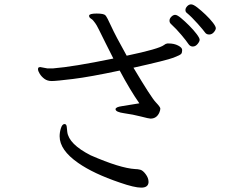

<svg xmlns="http://www.w3.org/2000/svg" viewBox="-20 -816 1040 879"><path d="M834 -758Q858 -738 885 -707.5Q912 -677 918.5 -667.5Q925 -658 937.5 -658Q950 -658 959 -668.5Q968 -679 968 -687Q968 -695 954.5 -712.5Q941 -730 921 -749Q901 -768 883 -782Q865 -796 855 -796Q845 -796 837 -787.5Q829 -779 829 -770.5Q829 -762 834 -758ZM388 -745V-743Q388 -736 396 -731Q404 -726 407.5 -721Q411 -716 416 -710Q421 -704 433 -680Q445 -656 463.5 -618.5Q482 -581 499 -548Q314 -510 224 -503H196L164 -509L159 -508Q154 -507 154 -499Q154 -491 162 -478Q170 -465 183.5 -455Q197 -445 217 -445Q237 -445 314.5 -454.5Q392 -464 528 -493Q576 -403 618 -343L538 -330Q509 -326 509 -316Q509 -303 549 -297.5Q589 -292 625.5 -282.5Q662 -273 669 -273Q698 -273 710 -302Q714 -312 714 -319Q714 -326 693 -348Q672 -370 591 -506Q743 -540 774.5 -552Q806 -564 810 -570Q814 -576 814 -587Q814 -598 795.5 -607.5Q777 -617 753 -617H746Q738 -616 731 -610Q708 -592 560 -561Q508 -654 489 -696Q470 -738 462.5 -746Q455 -754 422.5 -754Q390 -754 388 -745ZM763 -706Q787 -684 810.5 -656Q834 -628 842 -615.5Q850 -603 862.5 -603Q875 -603 884.5 -614.5Q894 -626 894 -634Q894 -642 880 -660.5Q866 -679 846 -699Q826 -719 808.5 -733.5Q791 -748 782 -748Q773 -748 764.5 -739.5Q756 -731 756 -721.5Q756 -712 763 -706ZM660 19V16Q660 -1 647 -18.5Q634 -36 622 -39Q610 -42 599 -42Q530 -46 395 -105Q295 -156 288 -212Q287 -225 285.5 -236Q284 -247 277 -248H275Q265 -248 259 -229.5Q253 -211 253 -192Q253 -129 338 -70Q408 -21 529 20Q595 43 626.5 43Q658 43 660 19Z"/></svg>

Font: LXGW WenKai TC
Style: Regular
Weight: 400
Designer: LXGW / Fontworks Inc.
Foundry: LXGW / Fontworks Inc.
Version: Version 1.330